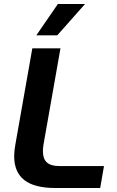

<svg xmlns="http://www.w3.org/2000/svg" viewBox="-20 -942 588 962"><path d="M51 -159Q51 -187 57 -218L142 -700H283L198 -218Q195 -199 195 -184Q195 -146 215 -128Q235 -110 277 -110H501L482 0H258Q152 0 101.5 -40Q51 -80 51 -159ZM270 -922H406L267 -765H162Z"/></svg>

Font: KoHo
Style: Bold Italic
Weight: 700
Italic angle: -10°
Version: Version 1.000; ttfautohint (v1.6)